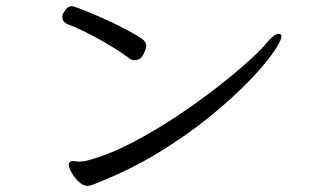

<svg xmlns="http://www.w3.org/2000/svg" viewBox="-20 -638 1040 625"><path d="M188 -598Q199 -618 214 -618Q219 -618 246 -607.5Q273 -597 309.5 -581Q346 -565 382 -546.5Q418 -528 440 -513Q456 -503 456 -489Q456 -479 446.5 -460.5Q437 -442 418 -442Q409 -442 401 -448Q387 -459 362 -475Q337 -491 307.5 -507.5Q278 -524 250.5 -537.5Q223 -551 203 -558Q183 -566 183 -582Q183 -592 188 -598ZM295 -42Q276 -33 263 -33Q251 -33 237 -46Q223 -59 213.5 -75.5Q204 -92 204 -102Q204 -108 208 -111Q213 -114 217 -114Q221 -114 226 -113Q231 -112 239 -112Q244 -112 252 -113Q260 -114 270 -117Q336 -135 409 -173Q482 -211 553 -258Q624 -305 685 -352.5Q746 -400 788.5 -438.5Q831 -477 847 -497Q872 -528 888 -528Q896 -528 896 -519Q896 -505 868 -465Q840 -425 787 -370.5Q734 -316 660 -256Q586 -196 494 -140Q402 -84 295 -42Z"/></svg>

Font: QiushuiShotai Bright
Style: Regular
Weight: 400
Designer: Christian Thalmann (Catharsis Fonts)
Version: Version 1.250;